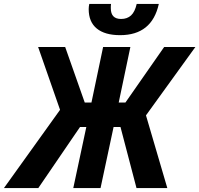

<svg xmlns="http://www.w3.org/2000/svg" viewBox="-77 -952 1009 972"><path d="M-57 0 227 -396 116 -714H253L352 -433H386L445 -714H583L524 -433H558L754 -714H912L662 -368L770 0H614L533 -309H498L432 0H294L360 -309H328L117 0ZM531 -774Q454 -774 413 -807.5Q372 -841 372 -906Q372 -918 375 -932H485Q484 -923 484 -920Q484 -917 484 -910Q484 -856 536 -856Q567 -856 586.5 -874Q606 -892 615 -932H727Q692 -774 531 -774Z"/></svg>

Font: Noto Sans SemiCondensed
Style: Bold Italic
Weight: 700
Width: 4
Italic angle: -12°
Designer: Monotype Design Team
Foundry: Monotype Imaging Inc.
Version: Version 2.013; ttfautohint (v1.8.4.7-5d5b)